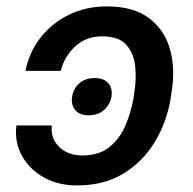

<svg xmlns="http://www.w3.org/2000/svg" viewBox="-20 -558 591 588"><path d="M30.2 -173.7H138.5Q134.6 -134.2 161.2 -108.1Q187.9 -82 232.2 -82Q283.7 -82 315.3 -107.8Q346.9 -133.5 364 -173.3Q381 -213.1 388.5 -255.3L391 -273.1Q398.1 -313.9 394.2 -353.9Q390.3 -393.8 367.2 -420.3Q344.1 -446.7 293 -446.7Q242.9 -446.7 209.7 -415.3Q176.5 -383.9 166.2 -340.9H57.9Q69.2 -398.1 104 -442.6Q138.8 -487.2 191.2 -512.8Q243.6 -538.4 307.2 -538.4Q389.2 -538.4 437 -502Q484.7 -465.6 501.1 -405.4Q517.4 -345.2 505 -273.1L502.5 -255.3Q490.4 -183.6 454 -123.2Q417.6 -62.9 358 -26.5Q298.3 9.9 215.9 9.9Q157.7 9.9 113.5 -15.1Q69.2 -40.1 46.7 -81.9Q24.1 -123.6 30.2 -173.7ZM251.4 -204.9Q223 -204.9 209.9 -221.6Q196.7 -238.3 201 -262.1Q204.5 -286.2 222.7 -302.6Q240.8 -318.9 269.5 -318.9Q299 -318.9 312.1 -302.6Q325.3 -286.2 321.4 -262.1Q317.1 -238.3 299 -221.6Q280.9 -204.9 251.4 -204.9Z"/></svg>

Font: Inter UI Medium
Style: Italic
Weight: 500
Italic angle: 9.39999°
Designer: Rasmus Andersson
Foundry: rsms
Version: 3.2;8d6f07862